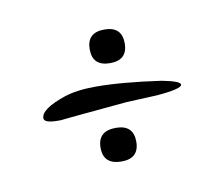

<svg xmlns="http://www.w3.org/2000/svg" viewBox="-38 -258 303 270"><g transform="rotate(-10 114.0 -122.5)"><path d="M125 -168Q100 -168 100 -192Q100 -216 125 -216Q150 -216 150 -192Q150 -168 125 -168ZM39 -101Q19 -101 19 -108Q19 -121 54 -133Q72 -139 99 -139Q118 -139 141 -137Q164 -135 192 -131Q218 -126 218 -121Q218 -115 182 -112L138 -110Q39 -101 44 -101ZM117 -29Q91 -29 91 -53Q91 -77 117 -77Q142 -77 142 -53Q142 -29 117 -29Z"/></g></svg>

Font: Petemoss
Style: Regular
Weight: 400
Designer: Robert E. Leuschke
Foundry: Robert E. Leuschke
Version: Version 1.010; ttfautohint (v1.8.3)